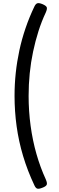

<svg xmlns="http://www.w3.org/2000/svg" viewBox="-20 -1099 366 1201"><path d="M266 -1020Q240 -965 220.5 -903.5Q201 -842 187 -776Q173 -710 166 -640.5Q159 -571 159 -499Q159 -404 171.5 -312Q184 -220 208 -136Q232 -52 266 22Q277 47 272 57Q267 67 246 75Q224 84 213.5 81Q203 78 195 60Q152 -31 124.5 -123Q97 -215 84 -309Q71 -403 71 -499Q71 -572 78.5 -642.5Q86 -713 101 -783Q116 -853 139.5 -922Q163 -991 195 -1058Q203 -1075 213.5 -1078.5Q224 -1082 246 -1073Q267 -1064 272 -1054.5Q277 -1045 266 -1020Z"/></svg>

Font: Playwrite ES Deco
Style: Regular
Weight: 400
Designer: Veronika Burian, José Scaglione
Foundry: TypeTogether
Version: Version 1.002